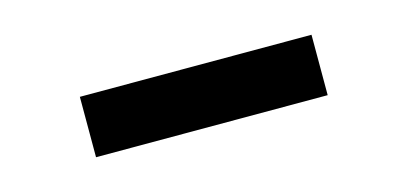

<svg xmlns="http://www.w3.org/2000/svg" viewBox="-27 -784 554 261"><g transform="rotate(-15 250.0 -653.5)"><path d="M87 -611V-696H413V-611Z"/></g></svg>

Font: Nunito Sans 12pt ExtraLight ExtraBold
Style: Regular
Weight: 800
Version: Version 3.101;gftools[0.9.27]